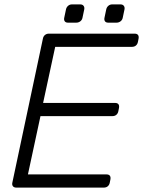

<svg xmlns="http://www.w3.org/2000/svg" viewBox="-20 -853 651 873"><path d="M54 0Q44 0 39 -6Q34 -12 36 -22L175 -677Q177 -688 184.5 -694Q192 -700 202 -700H592Q603 -700 607.5 -694Q612 -688 610 -677L607 -662Q605 -652 598 -646Q591 -640 580 -640H231L176 -385H503Q514 -385 518.5 -379Q523 -373 521 -362L518 -347Q516 -337 509 -331Q502 -325 491 -325H164L107 -60H464Q475 -60 479.5 -54Q484 -48 482 -37L479 -22Q477 -12 470 -6Q463 0 452 0ZM472 -750Q462 -750 457.5 -756Q453 -762 455 -772L463 -810Q465 -820 472.5 -826.5Q480 -833 490 -833H528Q538 -833 543 -826.5Q548 -820 546 -810L538 -772Q536 -762 528 -756Q520 -750 510 -750ZM289 -750Q279 -750 274.5 -756Q270 -762 272 -772L280 -810Q282 -820 289.5 -826.5Q297 -833 307 -833H345Q355 -833 360 -826.5Q365 -820 363 -810L355 -772Q353 -762 345 -756Q337 -750 327 -750Z"/></svg>

Font: Rubik Light
Style: Italic
Weight: 300
Italic angle: -12°
Designer: Hubert and Fischer
Foundry: Hubert and Fischer
Version: Version 2.300;gftools[0.9.30]